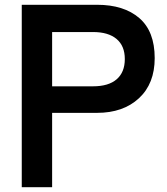

<svg xmlns="http://www.w3.org/2000/svg" viewBox="-20 -783 697 803"><path d="M71 0V-763H386Q498 -763 562.5 -707.5Q627 -652 627 -540Q627 -433 561 -372Q495 -311 386 -311H198V0ZM369 -422Q434 -422 468 -451.5Q502 -481 502 -536Q502 -591 467.5 -620Q433 -649 369 -649H198V-422Z"/></svg>

Font: Open Sauce One SemiBold
Style: Regular
Weight: 600
Designer: Alfredo Marco Pradil
Foundry: Creative Sauce Fz LLC
Version: Version 1.477